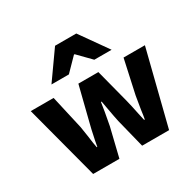

<svg xmlns="http://www.w3.org/2000/svg" viewBox="-174 -1025 1249 1222"><g transform="rotate(-30 450.5 -414.0)"><path d="M31 -545H199L255 -298L266 -227Q274 -164 280 -136H284Q290 -164 292 -179Q309 -262 319 -298L381 -545H528L592 -298Q604 -250 616 -190L628 -136H633Q638 -161 643 -201Q654 -271 659 -298L713 -545H870L733 0H535L482 -212Q476 -238 461 -322L452 -372H447Q440 -319 419 -210L368 0H175ZM373 -828H529L672 -626H545L454 -719H449L358 -626H230Z"/></g></svg>

Font: Nebula Sans Bold
Style: Regular
Weight: 700
Designer: Paul D. Hunt for Adobe (as Source Sans)
Foundry: Nebula Entertainment & Broadcasting LLC
Version: Version 1.010